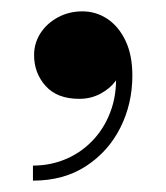

<svg xmlns="http://www.w3.org/2000/svg" viewBox="-20 -164 292 338"><path d="M38 154V127.5Q70 127.5 97.8 115.2Q125.5 103 146 80.2Q166.5 57.5 176.8 26Q187 -5.5 183.5 -45H192Q193 -34 183.2 -21Q173.5 -8 156.8 1Q140 10 119.5 10Q80.5 10 60.2 -12.8Q40 -35.5 40 -67Q40 -88 51.2 -105.5Q62.5 -123 82 -133.5Q101.5 -144 125 -144Q149 -144 169 -130.8Q189 -117.5 201 -92.2Q213 -67 213 -31Q213 18.5 192 60.5Q171 102.5 131.8 128.2Q92.5 154 38 154Z"/></svg>

Font: Bodoni Moda SC 9pt SemiBold
Style: Regular
Weight: 600
Designer: Owen Earl
Foundry: indestructible type
Version: Version 2.005